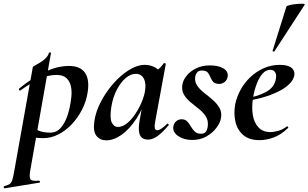

<svg xmlns="http://www.w3.org/2000/svg" viewBox="-92 -753 1683 1048"><path d="M-67 275Q-70 276 -71.5 270Q-73 264 -69 263Q-49 258 -39.5 251.5Q-30 245 -25 229.5Q-20 214 -15 185L87 -386Q87 -389 99 -395.5Q111 -402 127.5 -412Q144 -422 157.5 -435.5Q171 -449 175 -464Q177 -468 182 -467Q187 -466 186 -462L73 178Q66 217 75.5 227Q85 237 120 233Q124 233 126 238Q128 243 123 244ZM145 1Q120 1 95.5 -2Q71 -5 57 -8L67 -70Q88 -54 115 -41.5Q142 -29 182 -29Q216 -29 239 -54.5Q262 -80 276.5 -123Q291 -166 297 -220Q301 -252 295.5 -280Q290 -308 271.5 -326Q253 -344 216 -344Q172 -344 125 -322.5Q78 -301 20 -260Q16 -256 12.5 -261Q9 -266 13 -270Q77 -323 147.5 -358Q218 -393 285 -393Q345 -393 371 -357Q397 -321 387 -253Q380 -202 356.5 -156Q333 -110 299.5 -74.5Q266 -39 226 -19Q186 1 145 1Z M488 13Q454 13 434.5 -11.5Q415 -36 423 -91Q430 -142 457.5 -195.5Q485 -249 525.5 -295.5Q566 -342 611.5 -370.5Q657 -399 699 -399Q719 -399 740 -391.5Q761 -384 776.5 -367.5Q792 -351 794 -324L734 -357Q751 -359 769.5 -373Q788 -387 801 -407Q803 -410 808.5 -408Q814 -406 813 -404L755 -89Q746 -42 766 -42Q776 -42 790 -51.5Q804 -61 820 -77Q823 -80 827 -76Q831 -72 828 -69Q797 -32 769.5 -11.5Q742 9 716 9Q684 9 672.5 -14.5Q661 -38 669 -89L694 -229L715 -246Q691 -164 653 -106Q615 -48 572 -17.5Q529 13 488 13ZM552 -60Q576 -60 600 -79Q624 -98 644.5 -128Q665 -158 679.5 -191.5Q694 -225 699 -253Q707 -298 693 -324Q679 -350 649 -350Q621 -350 594 -327Q567 -304 546 -264Q525 -224 516 -172Q506 -109 518 -84.5Q530 -60 552 -60Z M957 11Q912 11 881 -10Q850 -31 854 -61Q857 -81 870 -91.5Q883 -102 899 -102Q919 -102 930 -90Q941 -78 950 -62.5Q959 -47 971 -35Q983 -23 1005 -23Q1023 -23 1031 -33Q1039 -43 1042 -63Q1046 -95 1031.5 -117.5Q1017 -140 993.5 -158.5Q970 -177 947 -196Q924 -215 911 -238.5Q898 -262 904 -295Q909 -319 929 -342.5Q949 -366 981 -381Q1013 -396 1053 -396Q1100 -396 1127 -380Q1154 -364 1151 -336Q1148 -316 1134 -305.5Q1120 -295 1106 -295Q1082 -295 1072 -306Q1062 -317 1056.5 -331.5Q1051 -346 1042 -357Q1033 -368 1010 -368Q992 -368 984 -358Q976 -348 974 -337Q969 -309 983.5 -287Q998 -265 1022 -246.5Q1046 -228 1069 -208Q1092 -188 1106 -164Q1120 -140 1114 -108Q1110 -83 1089 -55Q1068 -27 1034.5 -8Q1001 11 957 11Z M1325 12Q1267 12 1234.5 -17Q1202 -46 1192.5 -91Q1183 -136 1192 -185Q1200 -224 1221 -262.5Q1242 -301 1274 -331.5Q1306 -362 1347 -380.5Q1388 -399 1435 -399Q1476 -399 1496.5 -385Q1517 -371 1515 -345Q1512 -319 1488 -295Q1464 -271 1424.5 -252Q1385 -233 1336.5 -219.5Q1288 -206 1238 -201L1240 -214Q1311 -225 1359 -250.5Q1407 -276 1414 -324Q1418 -346 1409.5 -359Q1401 -372 1383 -372Q1360 -372 1341.5 -351.5Q1323 -331 1309.5 -296Q1296 -261 1289 -218Q1281 -167 1288 -125Q1295 -83 1319 -57.5Q1343 -32 1384 -32Q1403 -32 1427.5 -39Q1452 -46 1474 -63Q1476 -65 1479.5 -61Q1483 -57 1481 -55Q1443 -18 1402.5 -3Q1362 12 1325 12ZM1406 -473Q1405 -470 1399.5 -472Q1394 -474 1396 -476L1471 -716Q1472 -721 1488.5 -725Q1505 -729 1525 -731Q1545 -733 1559.5 -732.5Q1574 -732 1571 -727Z"/></svg>

Font: Cormorant Infant Light
Style: Italic
Weight: 300
Italic angle: -10°
Designer: Christian Thalmann (Catharsis Fonts)
Foundry: Catharsis Fonts
Version: Version 4.001